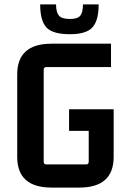

<svg xmlns="http://www.w3.org/2000/svg" viewBox="-20 -842 583 870"><path d="M162 -822H234Q234 -788 246.5 -772Q259 -756 297 -756Q333 -756 344.5 -772Q356 -788 356 -822H427Q427 -749 399 -718Q371 -687 297 -687Q218 -687 190 -718Q162 -749 162 -822ZM339 8H214Q58 8 58 -131V-505Q58 -644 214 -644H483V-538H190Q178 -538 178 -526V-109Q178 -97 190 -97H370Q382 -97 382 -109V-249H293V-347H495V-131Q495 8 339 8Z"/></svg>

Font: Gemunu Libre
Style: Bold
Weight: 700
Designer: Puspanada Ekanayake, Sola Matas, Pathum Egodawatta, Kosala Senevirathne
Foundry: mooniak
Version: Version 1.100